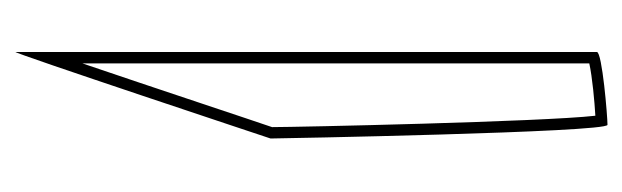

<svg xmlns="http://www.w3.org/2000/svg" viewBox="-304 -506 820 253"><g transform="rotate(90 106.5 -379.0)"><path d="M48 11C48 18 162 -325 162 -325C162 -332 154 -769 144 -769C133 -769 48 -762 48 -755ZM63 -77V-745C81 -749 114 -752 132 -753C140 -683 147 -358 147 -327C140 -307 94 -168 63 -77Z"/></g></svg>

Font: Ampere
Style: OuLn
Weight: 400
Version: Version 1